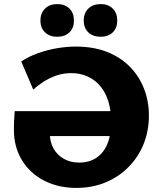

<svg xmlns="http://www.w3.org/2000/svg" viewBox="-20 -903 797 940"><path d="M354 17Q265 17 195.5 -19Q126 -55 87 -119.5Q48 -184 48 -268Q48 -291 49 -312.5Q50 -334 52 -359L230 -323Q227 -310 225.5 -288Q224 -266 224 -251Q224 -208 242 -176Q260 -144 292.5 -125.5Q325 -107 367 -107Q417 -107 452 -130.5Q487 -154 505.5 -198Q524 -242 524 -304Q524 -384 498.5 -437.5Q473 -491 428.5 -518Q384 -545 329 -545Q290 -545 255.5 -533Q221 -521 192.5 -502.5Q164 -484 143 -464L84 -602Q120 -626 164.5 -642Q209 -658 257 -666.5Q305 -675 351 -675Q439 -675 506 -648Q573 -621 618 -574Q663 -527 686 -466.5Q709 -406 709 -338Q709 -261 682.5 -196.5Q656 -132 608 -84Q560 -36 495.5 -9.5Q431 17 354 17ZM160 -237 52 -359H570V-237ZM260 -723Q223 -723 200.5 -744.5Q178 -766 178 -802Q178 -839 200.5 -861Q223 -883 260 -883Q298 -883 320 -861Q342 -839 342 -802Q342 -766 320 -744.5Q298 -723 260 -723ZM473 -723Q435 -723 412.5 -744.5Q390 -766 390 -802Q390 -839 412.5 -861Q435 -883 473 -883Q510 -883 532 -861Q554 -839 554 -802Q554 -766 532 -744.5Q510 -723 473 -723Z"/></svg>

Font: Ysabeau SC Black
Style: Regular
Weight: 900
Designer: Christian Thalmann (Catharsis Fonts)
Version: Version 2.001;gftools[0.9.30]; featfreeze: smcp